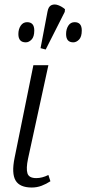

<svg xmlns="http://www.w3.org/2000/svg" viewBox="-20 -827 385 857"><path d="M122 10Q68 10 49.5 -21.5Q31 -53 45 -122L129 -536H196L105 -118Q96 -75 102.5 -53.5Q109 -32 142 -32Q168 -32 196 -46L205 -18Q187 -6 166 2Q145 10 122 10ZM184 -606 161 -612 192 -775Q196 -798 209.5 -804Q223 -810 239.5 -804Q256 -798 270 -786L269 -774ZM307 -638Q275 -638 275 -675Q275 -697 285 -712.5Q295 -728 313 -728Q345 -728 345 -691Q345 -663 333 -650.5Q321 -638 307 -638ZM95 -638Q62 -638 62 -675Q62 -697 72.5 -712.5Q83 -728 101 -728Q133 -728 133 -691Q133 -663 121 -650.5Q109 -638 95 -638Z"/></svg>

Font: Noto Serif Condensed Light
Style: Italic
Weight: 300
Width: 3
Italic angle: -12°
Designer: Monotype Design Team
Foundry: Monotype Imaging Inc.
Version: Version 2.014; ttfautohint (v1.8.4.7-5d5b)